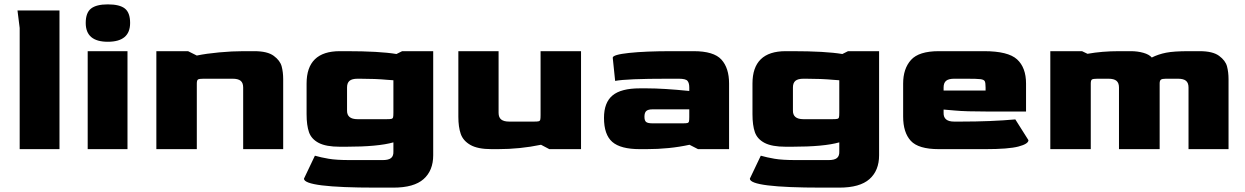

<svg xmlns="http://www.w3.org/2000/svg" viewBox="-20 -682 5693 878"><path d="M70 -554 60 -634H252V0H70Z M372 -577Q372 -624 396.5 -643Q421 -662 473 -662Q527 -662 551 -643Q575 -624 575 -577Q575 -491 473 -491Q372 -491 372 -577ZM381 -448H563V0H381Z M695 -448H840L880 -428Q923 -437 982.5 -442.5Q1042 -448 1093 -448H1143Q1203 -448 1232 -426.5Q1261 -405 1268 -378.5Q1275 -352 1275 -320V0H1092V-282Q1092 -303 1080.5 -312.5Q1069 -322 1044 -322H910Q891 -322 885.5 -318.5Q880 -315 880 -300V0H695Z M1370 135 1420 30Q1448 38 1483 44Q1518 50 1580 50H1731Q1757 50 1768.5 40.5Q1780 31 1779 10V-31Q1709 -11 1563 -11H1534Q1471 -11 1437.5 -28.5Q1404 -46 1393 -77.5Q1382 -109 1382 -160V-300Q1382 -448 1534 -448H1564Q1715 -448 1793 -435L1819 -448H1961V28Q1961 98 1917 137Q1873 176 1779 176H1699Q1370 176 1370 135ZM1748 -137Q1764 -137 1770 -138.5Q1776 -140 1777.5 -145.5Q1779 -151 1779 -167V-315L1751 -317Q1698 -322 1626 -322H1615Q1590 -322 1578.5 -312.5Q1567 -303 1567 -282V-177Q1566 -137 1615 -137Z M2076 -148V-448H2260V-166Q2260 -145 2272 -135.5Q2284 -126 2308 -126H2422Q2438 -126 2443.5 -127.5Q2449 -129 2450.5 -134.5Q2452 -140 2452 -156V-448H2637V0H2492L2454 -20Q2358 0 2257 0H2228Q2165 0 2131.5 -19Q2098 -38 2087 -69.5Q2076 -101 2076 -148Z M2742 -143Q2742 -213 2781 -245.5Q2820 -278 2906 -278H2937Q3014 -278 3132 -266V-282Q3132 -302 3124 -312Q3116 -322 3084 -322H3034Q2845 -322 2793 -312L2782 -418Q2782 -432 2857 -440Q2932 -448 3052 -448H3152Q3244 -448 3279 -409.5Q3314 -371 3314 -300V0H3172L3133 -20Q3042 0 2936 0H2906Q2818 0 2780 -33Q2742 -66 2742 -143ZM3102 -118Q3118 -118 3123.5 -119.5Q3129 -121 3130.5 -126.5Q3132 -132 3132 -147V-182H2964Q2944 -182 2935.5 -174.5Q2927 -167 2927 -148Q2927 -130 2935 -124Q2943 -118 2964 -118Z M3409 135 3459 30Q3487 38 3522 44Q3557 50 3619 50H3770Q3796 50 3807.5 40.5Q3819 31 3818 10V-31Q3748 -11 3602 -11H3573Q3510 -11 3476.5 -28.5Q3443 -46 3432 -77.5Q3421 -109 3421 -160V-300Q3421 -448 3573 -448H3603Q3754 -448 3832 -435L3858 -448H4000V28Q4000 98 3956 137Q3912 176 3818 176H3738Q3409 176 3409 135ZM3787 -137Q3803 -137 3809 -138.5Q3815 -140 3816.5 -145.5Q3818 -151 3818 -167V-315L3790 -317Q3737 -322 3665 -322H3654Q3629 -322 3617.5 -312.5Q3606 -303 3606 -282V-177Q3605 -137 3654 -137Z M4110 -149V-300Q4110 -368 4146 -408Q4182 -448 4273 -448H4480Q4590 -448 4631 -410.5Q4672 -373 4672 -300V-172H4497Q4394 -172 4347.5 -176.5Q4301 -181 4295 -181V-166Q4294 -126 4343 -126H4374Q4513 -126 4623 -136L4683 -41Q4683 -24 4637.5 -12Q4592 0 4486 0H4273Q4180 0 4145 -38Q4110 -76 4110 -149ZM4487 -268V-282Q4487 -304 4483 -311Q4479 -318 4463.5 -320Q4448 -322 4401 -322H4343Q4318 -322 4306.5 -312.5Q4295 -303 4295 -282V-268Z M4783 -448H4928L4953 -436Q5020 -448 5097 -448H5151Q5182 -448 5208.5 -440.5Q5235 -433 5247 -419Q5277 -434 5312.5 -441Q5348 -448 5416 -448H5466Q5526 -448 5555 -426.5Q5584 -405 5591 -378.5Q5598 -352 5598 -320V0H5415V-282Q5415 -303 5403.5 -312.5Q5392 -322 5367 -322H5311Q5294 -322 5288.5 -317.5Q5283 -313 5283 -300V0H5097V-282Q5097 -303 5085.5 -312.5Q5074 -322 5049 -322H4998Q4979 -322 4973.5 -318.5Q4968 -315 4968 -300V0H4783Z"/></svg>

Font: Gold Bold
Style: Regular
Weight: 400
Designer: jaiki
Version: Version 1.000